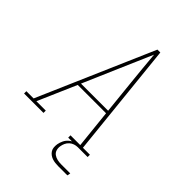

<svg xmlns="http://www.w3.org/2000/svg" viewBox="-272 -851 1126 1126"><g transform="rotate(45 291.0 -287.5)"><path d="M-18 0V-19H42L353 -735H377L451 -19H509V0H348V-19H429L404 -258H169L65 -19H143V0ZM177 -277H402L380 -490Q375 -543 369.5 -595.5Q364 -648 360 -700Q337 -648 314.5 -595Q292 -542 269 -490ZM426 160Q413 160 400 158.5Q387 157 375 153Q363 149 353 141.5Q343 134 336.5 123.5Q330 113 329 100Q328 87 330 73Q333 56 341 39.5Q349 23 363 11Q377 -1 394.5 -6Q412 -11 430 -11L428 0Q414 0 400.5 4.5Q387 9 376 19Q365 29 359 42Q353 55 351 68Q348 85 352.5 100Q357 115 369.5 124Q382 133 397.5 136.5Q413 140 430 140H505L501 160Z"/></g></svg>

Font: Iosevka Slab ThExObl
Style: Regular
Weight: 100
Width: 7
Italic angle: -9°
Monospace: yes
Designer: Belleve Invis
Foundry: Belleve Invis
Version: Version 11.1.1; ttfautohint (v1.8.3)